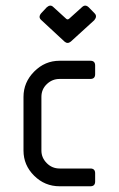

<svg xmlns="http://www.w3.org/2000/svg" viewBox="-20 -650 414 670"><path d="M166 -625.5 210.4 -585Q215.8 -579.6 221.7 -585L266.6 -625.5Q277.8 -635.7 289.6 -624.5L310.1 -603.5Q320.3 -593.3 309.1 -579.6L227.1 -504.9Q215.8 -495.6 205.1 -504.9L124.5 -579.6Q112.3 -589.8 123.5 -603.5L143.1 -624.5Q155.8 -635.7 166 -625.5ZM312 -421.4V-391.1Q312 -374.5 295.4 -374.5H188Q162.1 -374.5 143.3 -356.4Q124.5 -338.4 124.5 -312V-124.5Q124.5 -99.6 143.1 -80.8Q161.6 -62 188 -62H295.4Q312 -62 312 -45.4V-16.6Q312 0 295.4 0H188Q136.2 0 99.1 -36.9Q62 -73.7 62 -124.5V-312Q62 -362.8 99.4 -400.4Q136.7 -438 188 -438H295.4Q312 -438 312 -421.4Z"/></svg>

Font: GOSTRUS
Style: type_B
Weight: 400
Designer: Юрий и Татьяна Кривогуз
Version: Version 02.00